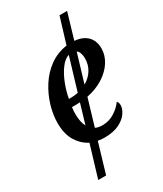

<svg xmlns="http://www.w3.org/2000/svg" viewBox="-223 -795 917 1077"><g transform="rotate(-30 235.5 -256.5)"><path d="M80 198 142 -8Q98 -30 70 -75.5Q42 -121 42 -192Q42 -245 59 -302.5Q76 -360 109 -412Q142 -464 191 -499.5Q240 -535 303 -544L354 -711H403L354 -545Q407 -541 436 -511.5Q465 -482 465 -433Q465 -388 439 -347.5Q413 -307 367 -278Q321 -249 261 -237L210 -65Q229 -56 254 -56Q299 -56 334.5 -79Q370 -102 389 -130Q399 -122 399 -103Q399 -80 381 -53.5Q363 -27 325.5 -8.5Q288 10 229 10Q208 10 188 6L131 198ZM174 -278Q201 -278 225 -283L288 -493Q259 -484 234 -450Q209 -416 191 -370Q173 -324 165 -278ZM357 -431Q357 -471 336 -487L281 -304Q316 -324 336.5 -356.5Q357 -389 357 -431ZM154 -184Q154 -134 171 -103L209 -231Q200 -230 190 -230H157Q155 -219 154.5 -207Q154 -195 154 -184Z"/></g></svg>

Font: Noto Serif SemiCondensed Medium
Style: Italic
Weight: 500
Width: 4
Italic angle: -12°
Designer: Monotype Design Team
Foundry: Monotype Imaging Inc.
Version: Version 2.013